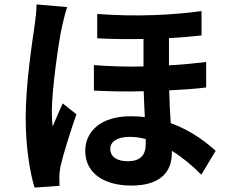

<svg xmlns="http://www.w3.org/2000/svg" viewBox="-20 -802 1040 867"><path d="M145 -782C145 -751 140 -712 136 -685C125 -609 96 -421 96 -271C96 -137 115 -24 136 45L249 37C248 23 248 6 248 -4C248 -15 250 -36 253 -50C265 -104 297 -205 325 -286L263 -335C249 -302 232 -266 218 -231C215 -251 214 -278 214 -298C214 -397 245 -616 260 -682C264 -700 276 -750 283 -770ZM638 -151C638 -104 616 -74 557 -74C509 -74 478 -93 478 -130C478 -162 509 -184 565 -184C589 -184 613 -181 638 -174ZM911 -522C859 -516 803 -510 743 -507V-630C797 -633 847 -637 890 -642V-752C768 -735 600 -725 419 -739V-629C492 -625 562 -625 628 -626V-502C556 -500 481 -502 404 -508V-393C480 -389 556 -388 629 -390C630 -351 632 -311 634 -273C613 -276 591 -277 569 -277C435 -277 365 -208 365 -121C365 -14 458 36 573 36C701 36 756 -23 756 -111V-121C803 -92 848 -55 889 -13L954 -121C916 -155 848 -211 751 -246C748 -291 745 -341 744 -394C806 -397 863 -401 911 -407Z"/></svg>

Font: Source Han Sans SC Bold
Style: Regular
Weight: 700
Designer: Ryoko NISHIZUKA (kana & ideographs); Paul D. Hunt (Latin, Greek & Cyrillic); Wenlong ZHANG (bopomofo); Sandoll Communica
Foundry: Adobe Systems Incorporated
Version: Version 1.001;PS 1.001;hotconv 1.0.78;makeotf.lib2.5.61930